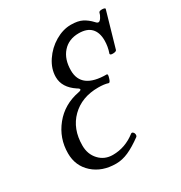

<svg xmlns="http://www.w3.org/2000/svg" viewBox="-160 -777 853 904"><g transform="rotate(-30 266.5 -325.5)"><path d="M211.9 11.2Q136.2 11.2 87.6 -32.2Q39.1 -75.7 39.1 -144Q39.1 -226.1 90.1 -289.1Q141.1 -352.1 225.1 -368.2Q253.9 -373.5 228 -388.2Q168.9 -427.2 168.9 -483.9Q168.9 -528.3 196.8 -570.1Q224.6 -611.8 267.3 -637Q310.1 -662.1 353 -662.1Q390.6 -662.1 413.8 -650.4Q437 -638.7 458 -616.2Q465.8 -606.9 472.2 -606.9Q480 -606.9 488.3 -620.1Q496.6 -633.3 499 -645Q501.5 -652.3 520 -651.4Q533.7 -649.9 533.2 -645L478 -453.1Q475.6 -445.8 458.5 -445.3Q442.4 -444.8 442.4 -452.6Q442.4 -453.1 442.9 -454.1Q454.1 -485.8 454.1 -519Q454.1 -562.5 431.9 -585.7Q409.7 -608.9 365.2 -608.9Q310.5 -608.9 278.3 -572.5Q246.1 -536.1 246.1 -475.1Q246.1 -375 382.8 -375Q390.6 -375 383.8 -354Q380.9 -343.3 377.2 -338.4Q373.5 -333.5 370.1 -335Q349.1 -341.8 316.9 -341.8Q227.1 -341.8 171.6 -287.1Q116.2 -232.4 116.2 -142.1Q116.2 -94.7 145.3 -63.5Q174.3 -32.2 219.2 -32.2Q286.6 -32.2 342.8 -76.2Q348.6 -80.1 354 -75.2Q359.4 -70.3 360.1 -62.7Q360.8 -55.2 356.9 -50.8Q313.5 -19 279.3 -3.9Q245.1 11.2 211.9 11.2Z"/></g></svg>

Font: Junicode SmCond
Style: Italic
Weight: 400
Width: 4
Italic angle: -11°
Designer: Peter S. Baker
Version: Version 2.206